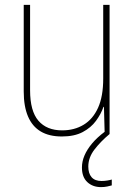

<svg xmlns="http://www.w3.org/2000/svg" viewBox="-20 -548 553 785"><path d="M428 -528V0H408L405 -111H403Q393 -82 372.5 -54Q352 -26 318 -8Q284 10 233 10Q181 10 146.5 -10.5Q112 -31 94.5 -72Q77 -113 77 -174V-528H103V-179Q103 -94 137 -54.5Q171 -15 234 -15Q284 -15 322 -38Q360 -61 381 -107.5Q402 -154 402 -227V-528ZM341 133Q341 161 354.5 176.5Q368 192 395 192Q407 192 419 190Q431 188 437 186V210Q430 212 418.5 214.5Q407 217 393 217Q359 217 337 196.5Q315 176 315 137Q315 112 325.5 87.5Q336 63 356.5 38.5Q377 14 409 -10L428 0Q392 30 366.5 63Q341 96 341 133Z"/></svg>

Font: Noto Sans Khmer SemiCondensed Thin
Style: Regular
Weight: 250
Width: 4
Designer: Danh Hong and the Monotype Design Team
Foundry: Monotype Imaging Inc.
Version: Version 2.004